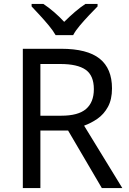

<svg xmlns="http://www.w3.org/2000/svg" viewBox="-20 -964 662 984"><path d="M294 -714Q427 -714 490.5 -663.5Q554 -613 554 -511Q554 -454 533 -416Q512 -378 479.5 -355.5Q447 -333 411 -320L607 0H502L329 -295H187V0H97V-714ZM289 -636H187V-371H294Q381 -371 421 -405.5Q461 -440 461 -507Q461 -577 419 -606.5Q377 -636 289 -636ZM265 -784Q252 -807 230 -833.5Q208 -860 184 -886Q160 -912 142 -931V-944H202Q228 -927 256 -903Q284 -879 309 -852Q336 -879 364 -903Q392 -927 418 -944H480V-931Q461 -912 436.5 -886Q412 -860 389.5 -833.5Q367 -807 355 -784Z"/></svg>

Font: Noto Sans Old Permic
Style: Regular
Weight: 400
Designer: Monotype Design Team
Foundry: Monotype Imaging Inc.
Version: Version 2.001; ttfautohint (v1.8.4.7-5d5b)